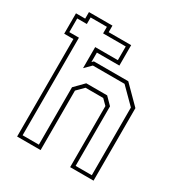

<svg xmlns="http://www.w3.org/2000/svg" viewBox="-175 -876 946 1002"><g transform="rotate(30 298.0 -375.0)"><path d="M71.5 0V-587.5H16V-710.5H71.5V-750H213V-710.5H348.5V-587.5H213V-530.5L222.5 -540H429.5L532 -437V0H391V-368L360 -399H253.5L213 -358.5V0ZM93 -20H191V-366L245 -421H371L412.5 -379V-20H510V-428L419.5 -518.5H228.5L191 -481V-608H327.5V-690.5H191V-730H93V-690.5H35V-608H93Z"/></g></svg>

Font: Tourney ExtraLight
Style: Regular
Weight: 250
Designer: Tyler Finck
Foundry: Etcetera Type Co
Version: Version 1.015